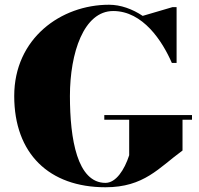

<svg xmlns="http://www.w3.org/2000/svg" viewBox="-20 -780 839 810"><path d="M420 -294.5V-275H525V-125C505 -63 469 -8.5 425 -8.5C306 -8.5 275 -193 275 -375C275 -557 333.5 -733.5 457.5 -733.5C583 -733.5 665 -606.5 705 -514.5H725V-750H708L582 -713C538.5 -742 489 -760 440 -760C237 -760 40 -618 40 -375C40 -132 187 10 425 10C588 10 650 -72 750 -145V-275H790V-294.5Z"/></svg>

Font: Bodoni* 11pt Fatface
Style: Regular
Weight: 900
Version: Version 2.3